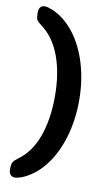

<svg xmlns="http://www.w3.org/2000/svg" viewBox="-98 -812 549 992"><g transform="rotate(10 176.0 -316.0)"><path d="M55 133Q23 133 23 94Q23 69 28.5 58.5Q34 48 52 35Q120 -13 153 -103.5Q186 -194 186 -316Q186 -436 152.5 -526.5Q119 -617 52 -666Q33 -680 28 -690Q23 -700 23 -725Q23 -765 54 -765Q68 -765 93 -755Q160 -727 210 -662Q260 -597 286.5 -507Q313 -417 313 -316Q313 -214 286.5 -124Q260 -34 210 31Q160 96 93 124Q70 133 55 133Z"/></g></svg>

Font: Mitr
Style: Regular
Weight: 400
Designer: Thanarat Vachiruckul
Foundry: Cadson Demak
Version: Version 1.002